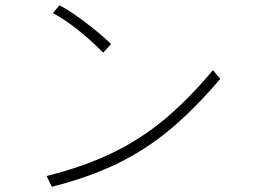

<svg xmlns="http://www.w3.org/2000/svg" viewBox="-20 -657 1002 733"><path d="M404 -489 374 -456Q270 -560 182 -607L207 -637Q250 -614 305 -572.5Q360 -531 404 -489ZM793 -389 821 -356Q722 -240 629 -162.5Q536 -85 428 -32.5Q320 20 178 56L158 15Q301 -21 408.5 -73Q516 -125 607 -200.5Q698 -276 793 -389Z"/></svg>

Font: Gmarket Sans TTF Light
Style: Regular
Weight: 300
Designer: Creative Director : Sungho Lee; Art Director : Kiwoong Choi; Project Manager : Sori Yang, Jongwook Yoon; Font Designer :
Foundry: Sandoll Inc.
Version: Version 1.000;hotconv 1.0.109;makeotfexe 2.5.65596